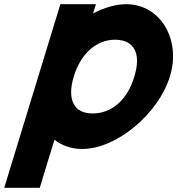

<svg xmlns="http://www.w3.org/2000/svg" viewBox="-82 -648 848 919"><path d="M363.4 -583.4C416.2 -611.2 470.9 -627.7 522 -628C687 -628 785.7 -457 731.2 -282C677.1 -105 476.8 66 310.1 65C259 65 214.3 48.7 178.6 20.9L134.2 166L108.3 251H-61.7L-35.8 166L101.2 -282L181 -543L207 -628H377ZM271.2 -282C236.7 -169 273.8 -104 362.1 -105C451.1 -105 527.4 -168 561.2 -282C595.5 -394 558.7 -457 470 -458C381 -458 305.5 -394 271.2 -282Z"/></svg>

Font: Nordica Plus
Style: NordicaClassicBkObl
Weight: 900
Version: Version 1.01